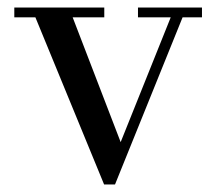

<svg xmlns="http://www.w3.org/2000/svg" viewBox="-20 -480 578 510"><path d="M516.5 -460V-434H465L285.5 10H256.5L74 -434H18V-460H257V-434H173L300.5 -102.5L433.5 -434H346.5V-460Z"/></svg>

Font: Bodoni Moda 9pt
Style: Regular
Weight: 400
Designer: Owen Earl
Foundry: indestructible type
Version: Version 2.005